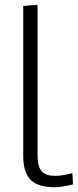

<svg xmlns="http://www.w3.org/2000/svg" viewBox="-20 -768 324 799"><path d="M206.5 11.2Q139.2 11.2 107.9 -19.3Q76.7 -49.8 76.7 -118.7V-743.2L136.2 -748V-122.1Q136.2 -73.2 154.1 -54.7Q171.9 -36.1 208 -36.1Q237.3 -36.1 281.2 -47.4L283.7 -0.5Q235.8 11.2 206.5 11.2Z"/></svg>

Font: Oxygen Light
Style: Regular
Weight: 300
Designer: vernon adams
Foundry: Vernon Adams
Version: Version Release 0.2.3 webfont; ttfautohint (v0.93.3-1d66) -l